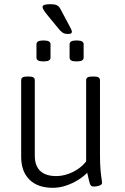

<svg xmlns="http://www.w3.org/2000/svg" viewBox="-20 -890 597 916"><path d="M232 6Q160 6 120.5 -33Q81 -72 81 -142V-507Q81 -516 87.5 -520.5Q94 -525 110 -525H117Q133 -525 139.5 -520.5Q146 -516 146 -507V-147Q146 -99 172 -74.5Q198 -50 248 -50Q274 -50 300.5 -58.5Q327 -67 351 -83Q375 -99 391 -120V-507Q391 -516 397.5 -520.5Q404 -525 421 -525H427Q444 -525 450.5 -520.5Q457 -516 457 -507V-150Q457 -108 459.5 -80.5Q462 -53 464.5 -38Q467 -23 467 -17Q467 -13 463 -9.5Q459 -6 453 -4Q447 -2 440 -1Q433 0 427 0Q418 0 413.5 -5Q409 -10 405.5 -25Q402 -40 396 -66Q378 -47 351 -30.5Q324 -14 293.5 -4Q263 6 232 6ZM345 -597Q328 -597 320 -601.5Q312 -606 312 -615V-679Q312 -688 320 -692.5Q328 -697 345 -697Q363 -697 371 -692.5Q379 -688 379 -679V-615Q379 -606 371 -601.5Q363 -597 345 -597ZM188 -597Q170 -597 162 -601.5Q154 -606 154 -615V-679Q154 -688 162 -692.5Q170 -697 188 -697Q205 -697 213 -692.5Q221 -688 221 -679V-615Q221 -606 213 -601.5Q205 -597 188 -597ZM306 -728Q297 -728 290 -729.5Q283 -731 276.5 -736Q270 -741 262 -750L211 -812Q197 -829 190 -839.5Q183 -850 183 -857Q183 -864 192.5 -867Q202 -870 218 -870Q236 -870 245 -867.5Q254 -865 259.5 -859.5Q265 -854 270 -844L311 -767Q317 -756 320 -749.5Q323 -743 323 -738Q323 -733 318.5 -730.5Q314 -728 306 -728Z"/></svg>

Font: Asap Light
Style: Regular
Weight: 300
Designer: Pablo Cosgaya
Foundry: Omnibus-Type
Version: Version 3.001